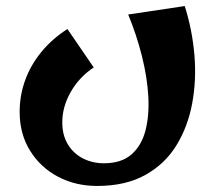

<svg xmlns="http://www.w3.org/2000/svg" viewBox="-20 -369 711 635"><path d="M301 246Q230 246 172 215.5Q114 185 79.5 129.5Q45 74 45 1Q45 -54 63.5 -104.5Q82 -155 117.5 -198Q153 -241 203 -273L290 -146Q242 -114 214 -65Q186 -16 186 36Q186 78 204.5 108.5Q223 139 254.5 155Q286 171 324 171Q381 171 414.5 142Q448 113 461 63Q474 13 470.5 -50Q467 -113 449.5 -183Q432 -253 404 -321L591 -349Q616 -270 623 -187Q630 -104 615.5 -26.5Q601 51 563 112.5Q525 174 460 210Q395 246 301 246Z"/></svg>

Font: Marhey Medium
Style: Regular
Weight: 500
Designer: Nur Syamsi & Bustanul Arifin
Foundry: Namelatype
Version: Version 1.000